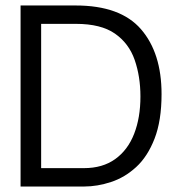

<svg xmlns="http://www.w3.org/2000/svg" viewBox="-20 -680 649 700"><path d="M55 0V-660H256Q419 -660 494 -573.5Q569 -487 569 -337Q569 -240 543.5 -174.5Q518 -109 476.5 -71Q435 -33 385 -16.5Q335 0 287 0ZM257 -593H130V-67H286Q354 -67 400 -100Q446 -133 469 -192Q492 -251 492 -328Q492 -401 471 -461.5Q450 -522 399 -557.5Q348 -593 257 -593Z"/></svg>

Font: Bricolage Grotesque 48pt Light
Style: Regular
Weight: 300
Designer: Mathieu Triay
Foundry: Atelier Triay
Version: Version 1.000; ttfautohint (v1.8.4.7-5d5b);gftools[0.9.32]